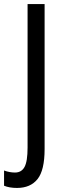

<svg xmlns="http://www.w3.org/2000/svg" viewBox="-68 -734 307 947"><path d="M16 193Q82 193 117 149.5Q152 106 152 1V-714H68V-6Q68 62 53 89.5Q38 117 6 117Q-21 117 -48 107V182Q-22 193 16 193Z"/></svg>

Font: Noto Sans Display Condensed
Style: Regular
Weight: 400
Width: 3
Designer: Monotype Design Team
Foundry: Monotype Imaging Inc.
Version: Version 1.900